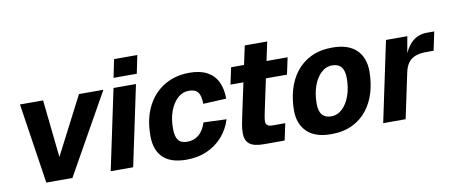

<svg xmlns="http://www.w3.org/2000/svg" viewBox="-65 -987 2975 1263"><g transform="rotate(-10 1422.0 -355.0)"><path d="M158.8 0 77.4 -536H231.8L272.8 -150.8L471.4 -536H634.6L333.2 0Z M589 0 702.2 -536H852.2L739 0ZM714 -601.6 738.8 -722.4H894L869.2 -601.6Z M1094 12Q990.2 12 938.3 -37.8Q886.4 -87.6 886.4 -183.6Q886.4 -296.4 927.4 -378Q968.4 -459.6 1041.5 -503.8Q1114.6 -548 1210.8 -548Q1280.8 -548 1327.2 -523.5Q1373.6 -499 1396.8 -452.1Q1420 -405.2 1420 -338.2L1265.4 -331Q1265.4 -385.2 1247.2 -408.6Q1229 -432 1186.4 -432Q1144.2 -432 1111.4 -402.1Q1078.6 -372.2 1059.8 -321.2Q1041 -270.2 1041 -206.4Q1041 -151.4 1059.5 -127.4Q1078 -103.4 1118.8 -103.4Q1164 -103.4 1196 -129.5Q1228 -155.6 1245.8 -210.2L1399 -204.2Q1378 -138 1334.7 -89.4Q1291.4 -40.8 1230.4 -14.4Q1169.4 12 1094 12Z M1611.8 0Q1544.4 0 1516 -23.8Q1487.6 -47.6 1487.6 -95.6Q1487.6 -125.8 1494.6 -161.3Q1501.6 -196.8 1509.6 -234.4L1601 -661.8H1751L1658.8 -228.8Q1653.6 -204.8 1649.4 -182.8Q1645.2 -160.8 1645.2 -145.6Q1645.2 -128.4 1656.3 -120.1Q1667.4 -111.8 1690.2 -111.8H1774.6L1750.8 0ZM1463.8 -424.2 1487.6 -536H1865L1841.2 -424.2Z M2059.8 12Q1954.8 12 1900.2 -40.3Q1845.6 -92.6 1845.6 -183.6Q1845.6 -257 1864.7 -322.7Q1883.8 -388.4 1923.3 -439.2Q1962.8 -490 2023.1 -519Q2083.4 -548 2165.4 -548Q2271 -548 2325.1 -495.9Q2379.2 -443.8 2379.2 -351.8Q2379.2 -278.4 2360.1 -212.7Q2341 -147 2301.7 -96.5Q2262.4 -46 2202.3 -17Q2142.2 12 2059.8 12ZM2080.2 -103.4Q2123 -103.4 2155.4 -134.2Q2187.8 -165 2206.2 -217.1Q2224.6 -269.2 2224.6 -333Q2224.6 -383.4 2204.7 -408Q2184.8 -432.6 2145 -432.6Q2102.2 -432.6 2069.3 -401.5Q2036.4 -370.4 2018.3 -318.3Q2000.2 -266.2 2000.2 -202.4Q2000.2 -151.6 2020.8 -127.5Q2041.4 -103.4 2080.2 -103.4Z M2409 0 2522.2 -536H2664.6L2637 -380.4L2626 -382.4Q2656.4 -463.6 2697 -499.8Q2737.6 -536 2796 -536H2844.4L2818.4 -411.6H2768.8Q2727 -411.6 2697.5 -400.7Q2668 -389.8 2649.6 -365.6Q2631.2 -341.4 2622.8 -301.4L2559 0Z"/></g></svg>

Font: Geist
Style: Italic
Weight: 400
Italic angle: -12°
Designer: Basement.studio, Andrés Briganti, Mateo Zaragoza
Foundry: Basement.studio, Vercel, Andrés Briganti, Guido Ferreyra, Mateo Zaragoza
Version: Version 1.500